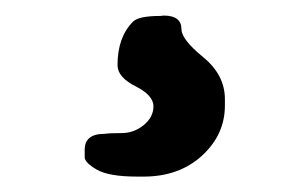

<svg xmlns="http://www.w3.org/2000/svg" viewBox="-20 -24 391 248"><path d="M89.4 179.2V169.4Q89.4 148.9 114.7 148.9Q121.6 147.9 137.2 147.9Q152.8 147.9 165.5 137.7Q178.2 127.4 178.2 113.3Q178.2 99.1 155 87.4Q131.8 75.7 131.8 60.1Q131.8 23.9 151.9 3.9Q159.2 -3.4 187 -3.4L191.4 -3.9Q214.4 -3.9 214.4 13.7Q214.4 26.9 242.4 49.8Q270.5 72.8 270.5 104V112.3Q270.5 149.9 241 177Q211.4 204.1 165.5 204.1H157.2Q120.6 204.1 105 195.1Q89.4 186 89.4 179.2Z"/></svg>

Font: Averia Sans Libre
Style: Bold
Weight: 700
Version: Version 1.002